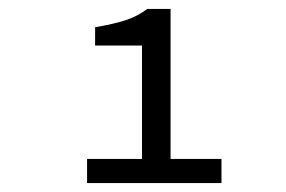

<svg xmlns="http://www.w3.org/2000/svg" viewBox="-20 -805 640 430"><path d="M298 -395V-703H193V-744Q234 -751 260.5 -759.5Q287 -768 310 -785H362V-395ZM175 -395V-449H476V-395Z"/></svg>

Font: Source Code Pro
Style: Regular
Weight: 400
Monospace: yes
Designer: Paul D. Hunt, Teo Tuominen
Foundry: Adobe Systems Incorporated
Version: Version 1.018;hotconv 1.0.116;makeotfexe 2.5.65601